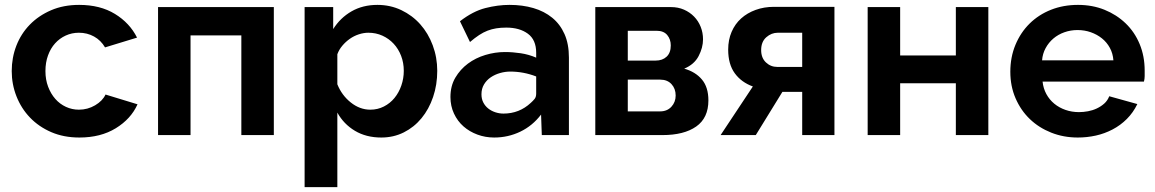

<svg xmlns="http://www.w3.org/2000/svg" viewBox="-20 -553 4727 786"><path d="M28 -262Q28 -317 47 -366Q66 -415 102 -452Q138 -489 189 -511Q240 -533 304 -533Q390 -533 450.5 -496Q511 -459 541 -399L410 -359Q393 -388 365 -403.5Q337 -419 303 -419Q274 -419 249 -407.5Q224 -396 205.5 -375.5Q187 -355 176.5 -326Q166 -297 166 -262Q166 -227 177 -198Q188 -169 206.5 -148Q225 -127 250 -115.5Q275 -104 303 -104Q339 -104 369.5 -122Q400 -140 412 -166L543 -126Q516 -66 454 -28Q392 10 305 10Q241 10 190 -12Q139 -34 103 -71.5Q67 -109 47.5 -158.5Q28 -208 28 -262Z M1101 0H968V-408H760V0H627V-524H1101Z M1541 10Q1479 10 1433 -17.5Q1387 -45 1361 -92V213H1227V-524H1344V-434Q1373 -480 1419 -506.5Q1465 -533 1525 -533Q1578 -533 1623 -511.5Q1668 -490 1700.5 -453.5Q1733 -417 1751.5 -367.5Q1770 -318 1770 -263Q1770 -206 1753 -156Q1736 -106 1705.5 -69Q1675 -32 1633 -11Q1591 10 1541 10ZM1496 -104Q1526 -104 1551.5 -117Q1577 -130 1595 -152Q1613 -174 1623 -203Q1633 -232 1633 -263Q1633 -296 1622 -324.5Q1611 -353 1591.5 -374Q1572 -395 1545.5 -407Q1519 -419 1488 -419Q1469 -419 1449 -412.5Q1429 -406 1412 -394Q1395 -382 1381.5 -366Q1368 -350 1361 -331V-208Q1379 -163 1416 -133.5Q1453 -104 1496 -104Z M2003 10Q1967 10 1934.5 -2Q1902 -14 1877.5 -35.5Q1853 -57 1838.5 -88Q1824 -119 1824 -156Q1824 -201 1844 -235Q1864 -269 1895.5 -292.5Q1927 -316 1967 -328Q2007 -340 2047 -340Q2079 -340 2112 -335Q2145 -330 2175 -317V-337Q2175 -390 2141 -415Q2107 -440 2053 -440Q2030 -440 2011.5 -437Q1993 -434 1976 -427.5Q1959 -421 1941.5 -409.5Q1924 -398 1904 -381L1863 -466Q1916 -507 1967 -520Q2018 -533 2066 -533Q2119 -533 2163.5 -520Q2208 -507 2240.5 -480.5Q2273 -454 2291 -413.5Q2309 -373 2309 -317V0H2198L2195 -84Q2160 -38 2110 -14Q2060 10 2003 10ZM2041 -88Q2106 -88 2153 -132Q2162 -140 2168.5 -148Q2175 -156 2175 -170V-240Q2123 -260 2069 -260Q2048 -260 2027 -254Q2006 -248 1989 -236.5Q1972 -225 1961.5 -207.5Q1951 -190 1951 -167Q1951 -148 1958.5 -133.5Q1966 -119 1978.5 -109Q1991 -99 2007.5 -93.5Q2024 -88 2041 -88Z M2727 -524Q2756 -524 2780 -513.5Q2804 -503 2821.5 -485Q2839 -467 2848.5 -443Q2858 -419 2858 -392Q2858 -358 2840 -323.5Q2822 -289 2781 -272Q2827 -259 2853.5 -227.5Q2880 -196 2880 -142Q2880 -70 2830 -35Q2780 0 2692 0H2417V-524ZM2664 -305Q2692 -305 2709 -321Q2726 -337 2726 -367Q2726 -392 2711.5 -409.5Q2697 -427 2668 -427H2550V-305ZM2682 -97Q2711 -97 2728.5 -116Q2746 -135 2746 -162Q2746 -190 2729 -208.5Q2712 -227 2683 -227H2550V-97Z M3062 -199Q3015 -216 2988 -253Q2961 -290 2961 -350Q2961 -390 2975 -422.5Q2989 -455 3014 -477.5Q3039 -500 3073.5 -512.5Q3108 -525 3148 -525H3396V0H3264V-177H3183L3074 0H2930ZM3264 -279V-419H3164Q3138 -419 3117 -400.5Q3096 -382 3096 -348Q3096 -316 3115.5 -297.5Q3135 -279 3162 -279Z M3665 -326H3893V-524H4026V0H3893V-212H3665V0H3532V-524H3665Z M4392 10Q4334 10 4283.5 -10Q4233 -30 4196 -65.5Q4159 -101 4137.5 -150.5Q4116 -200 4116 -259Q4116 -319 4137 -369.5Q4158 -420 4195 -456.5Q4232 -493 4282.5 -513Q4333 -533 4393 -533Q4452 -533 4501.5 -513Q4551 -493 4588 -457.5Q4625 -422 4645.5 -372.5Q4666 -323 4666 -264Q4666 -253 4666 -241.5Q4666 -230 4663 -219H4248Q4251 -191 4263.5 -168Q4276 -145 4296 -128.5Q4316 -112 4342 -103Q4368 -94 4397 -94Q4415 -94 4434 -97.5Q4453 -101 4470 -109Q4487 -117 4500.5 -129Q4514 -141 4521 -159L4636 -127Q4619 -92 4593 -66Q4567 -40 4534.5 -23Q4502 -6 4466 2Q4430 10 4392 10ZM4538 -306Q4536 -334 4523.5 -357Q4511 -380 4491 -396Q4471 -412 4445.5 -421Q4420 -430 4391 -430Q4363 -430 4337.5 -421Q4312 -412 4292.5 -395.5Q4273 -379 4260.5 -356Q4248 -333 4246 -306Z"/></svg>

Font: IngvarSans
Style: Bold
Weight: 700
Version: Version 3.000